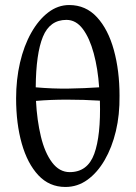

<svg xmlns="http://www.w3.org/2000/svg" viewBox="-20 -728 540 763"><path d="M240 15Q176 15 132.5 -31.5Q89 -78 66.5 -157.5Q44 -237 44 -337Q44 -412 59.5 -479Q75 -546 104 -597.5Q133 -649 171.5 -678.5Q210 -708 255 -708Q321 -708 365.5 -659.5Q410 -611 432.5 -529Q455 -447 455 -348Q456 -272 440.5 -207Q425 -142 396 -92Q367 -42 327.5 -13.5Q288 15 240 15ZM377 -328Q313 -332 246.5 -332Q180 -332 123 -327Q127 -250 142.5 -185.5Q158 -121 187 -82.5Q216 -44 257 -44Q328 -44 354.5 -116.5Q381 -189 377 -328ZM122 -381Q190 -375 252.5 -376Q315 -377 374 -381Q369 -455 352.5 -516Q336 -577 309 -613Q282 -649 244 -649Q178 -649 150.5 -582Q123 -515 122 -381Z"/></svg>

Font: ChillKai
Style: Regular
Weight: 400
Designer: ChillType
Foundry: 寒蝉字型
Version: Version 2.000